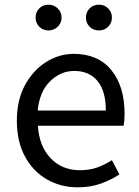

<svg xmlns="http://www.w3.org/2000/svg" viewBox="-20 -787 594 820"><path d="M312 13Q240 13 181 -20.5Q122 -54 87 -118Q52 -182 52 -271Q52 -360 87 -424Q122 -488 177.5 -522.5Q233 -557 295 -557Q399 -557 455.5 -487.5Q512 -418 512 -302Q512 -287 511 -274Q510 -261 508 -250H142Q147 -163 196 -111.5Q245 -60 322 -60Q362 -60 394.5 -71.5Q427 -83 458 -103L490 -42Q455 -19 411 -3Q367 13 312 13ZM141 -315H432Q432 -398 396.5 -441Q361 -484 297 -484Q239 -484 194 -440Q149 -396 141 -315ZM187 -657Q163 -657 147.5 -673Q132 -689 132 -712Q132 -735 147.5 -751Q163 -767 187 -767Q210 -767 226.5 -751Q243 -735 243 -712Q243 -689 226.5 -673Q210 -657 187 -657ZM403 -657Q378 -657 362.5 -673Q347 -689 347 -712Q347 -735 362.5 -751Q378 -767 403 -767Q426 -767 442 -751Q458 -735 458 -712Q458 -689 442 -673Q426 -657 403 -657Z"/></svg>

Font: Chocolate Classical Sans
Style: Regular
Weight: 400
Designer: 田海東、宇文滿月
Foundry: Moonlit Owen
Version: Version 1.001